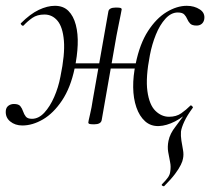

<svg xmlns="http://www.w3.org/2000/svg" viewBox="-35 -420 724 661"><path d="M530 221Q528 222 524 219.5Q520 217 523 214Q537 200 543.5 190.5Q550 181 551 171Q554 154 550.5 137.5Q547 121 544 103Q541 85 545 65Q550 40 569.5 15.5Q589 -9 620 -56L628 -48Q609 -22 599.5 -1.5Q590 19 588 33Q587 48 589.5 64Q592 80 595 96Q598 112 595 126Q594 134 587.5 147.5Q581 161 567.5 179Q554 197 530 221ZM42 12Q17 12 0 -2Q-17 -16 -15 -39Q-14 -50 -6 -56Q2 -62 13 -62Q29 -62 35 -54.5Q41 -47 44.5 -36.5Q48 -26 54 -18.5Q60 -11 75 -11Q98 -11 117.5 -32Q137 -53 151.5 -86Q166 -119 173 -156Q189 -233 185 -280Q181 -327 163 -348.5Q145 -370 118 -370Q93 -370 76.5 -358.5Q60 -347 46 -332Q43 -330 39 -334Q35 -338 37 -340Q69 -372 98.5 -386Q128 -400 154 -400Q183 -400 200.5 -382.5Q218 -365 226 -334.5Q234 -304 232.5 -265.5Q231 -227 222 -185Q208 -118 178.5 -74Q149 -30 113 -9Q77 12 42 12ZM289 8Q276 8 272.5 6.5Q269 5 269 2Q269 -1 275 -26.5Q281 -52 284 -74L338 -380Q340 -394 364 -394Q377 -394 380.5 -392.5Q384 -391 384 -388Q384 -386 380.5 -369.5Q377 -353 373 -332.5Q369 -312 366 -297L315 -6Q312 8 289 8ZM180 -184 184 -202H473L469 -184ZM512 14Q484 15 464.5 -2.5Q445 -20 434.5 -50.5Q424 -81 423.5 -119.5Q423 -158 432 -200Q446 -269 474.5 -313Q503 -357 538.5 -378.5Q574 -400 608 -400Q634 -400 653 -387.5Q672 -375 668 -353Q666 -343 659 -337.5Q652 -332 642 -332Q626 -332 619.5 -339Q613 -346 609.5 -354.5Q606 -363 599.5 -370Q593 -377 577 -377Q554 -377 534.5 -355.5Q515 -334 501.5 -300.5Q488 -267 481 -230Q466 -153 472.5 -106Q479 -59 500 -38.5Q521 -18 547 -18Q572 -18 589 -30Q606 -42 620 -56Q622 -59 626.5 -54.5Q631 -50 628 -48Q597 -17 567.5 -2Q538 13 512 14Z"/></svg>

Font: Cormorant Light
Style: Italic
Weight: 300
Italic angle: -10°
Designer: Christian Thalmann (Catharsis Fonts)
Foundry: Catharsis Fonts
Version: Version 4.000